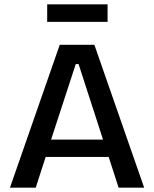

<svg xmlns="http://www.w3.org/2000/svg" viewBox="-20 -867 712 887"><path d="M26 0 256 -660H416L646 0H528L482 -142H191L145 0ZM330 -571 216 -222H456L343 -571ZM198 -766V-847H477V-766Z"/></svg>

Font: Bricolage Grotesque 12pt Medium
Style: Regular
Weight: 500
Designer: Mathieu Triay
Foundry: Atelier Triay
Version: Version 1.001; ttfautohint (v1.8.4.7-5d5b);gftools[0.9.33.de